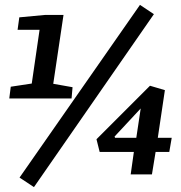

<svg xmlns="http://www.w3.org/2000/svg" viewBox="-20 -714 741 786"><path d="M18 -311 24 -359 110 -372 142 -592H52L59 -643L166 -653H240L198 -371L277 -357L273 -311ZM119 52 60 13 553 -694 610 -656ZM515 0 528 -92H388L375 -144L594 -363L655 -345L626 -150H683L673 -92H617L602 0ZM451 -150H538L556 -270L449 -155Z"/></svg>

Font: Faustina SemiBold
Style: Italic
Weight: 600
Italic angle: -8°
Designer: Alfonso Garcia
Foundry: http://www.omnibus-type.com
Version: Version 1.200